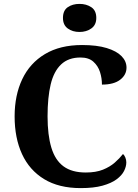

<svg xmlns="http://www.w3.org/2000/svg" viewBox="-20 -955 709 985"><path d="M394 10Q282 10 206.5 -36Q131 -82 93 -164.5Q55 -247 55 -358Q55 -466 94 -548.5Q133 -631 210.5 -677.5Q288 -724 401 -724Q477 -724 527.5 -708.5Q578 -693 603.5 -667Q629 -641 629 -608Q629 -571 596.5 -546Q564 -521 503 -521Q503 -554 493 -585.5Q483 -617 459 -638.5Q435 -660 393 -660Q331 -660 293.5 -624.5Q256 -589 240 -522Q224 -455 224 -358Q224 -262 243.5 -197.5Q263 -133 306 -101.5Q349 -70 420 -70Q472 -70 508 -84.5Q544 -99 569 -121Q594 -143 611 -165Q618 -159 623 -147Q628 -135 628 -122Q628 -101 616.5 -78Q605 -55 578 -35Q551 -15 506 -2.5Q461 10 394 10ZM388 -791Q352 -791 327.5 -809Q303 -827 303 -863Q303 -901 327.5 -918Q352 -935 388 -935Q423 -935 448.5 -918Q474 -901 474 -863Q474 -827 448.5 -809Q423 -791 388 -791Z"/></svg>

Font: Noto Serif Myanmar
Style: Regular
Weight: 400
Designer: Ben Mitchell and the Monotype Design Team
Foundry: Monotype Imaging Inc.
Version: Version 2.106